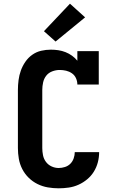

<svg xmlns="http://www.w3.org/2000/svg" viewBox="-20 -1012 640 1040"><path d="M298 8Q268 8 239 3Q210 -2 183.5 -15Q157 -28 135.5 -49Q114 -70 100.5 -96.5Q87 -123 82 -152Q77 -181 77 -210V-525Q77 -551 80.5 -578Q84 -605 93 -630Q102 -655 117.5 -677.5Q133 -700 155 -715.5Q177 -731 203 -737Q229 -743 256 -743Q276 -743 296 -740Q316 -737 335 -729.5Q354 -722 370.5 -710Q387 -698 399 -683V-735H515V-554H399Q399 -572 391.5 -588.5Q384 -605 369.5 -615Q355 -625 338 -629Q321 -633 303 -633Q283 -633 263 -625.5Q243 -618 230.5 -602Q218 -586 213.5 -565.5Q209 -545 209 -525V-210Q209 -191 213 -171Q217 -151 229 -135Q241 -119 259.5 -110.5Q278 -102 298 -102Q315 -102 332 -107.5Q349 -113 361 -125Q373 -137 379 -154Q385 -171 385 -188Q385 -188 385 -188Q385 -188 385 -188H517Q517 -188 517 -188Q517 -188 517 -188Q517 -160 510 -133Q503 -106 488.5 -82.5Q474 -59 452.5 -41Q431 -23 405.5 -11.5Q380 0 352.5 4Q325 8 298 8ZM281 -787 218 -843 359 -992 441 -918Z"/></svg>

Font: Iosevka Slab XBdEx
Style: Regular
Weight: 800
Width: 7
Monospace: yes
Designer: Belleve Invis
Foundry: Belleve Invis
Version: Version 11.1.0; ttfautohint (v1.8.3)